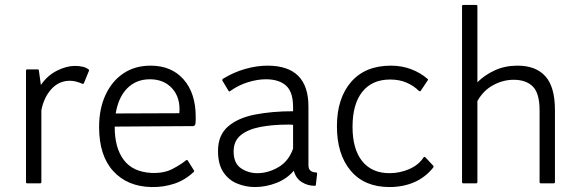

<svg xmlns="http://www.w3.org/2000/svg" viewBox="-20 -820 2340 775"><path d="M147 -85Q147 -80 142 -80H90Q85 -80 85 -85V-535Q85 -540 90 -540H132Q137 -540 137 -535L145 -477Q171 -515 209.5 -534.5Q248 -554 283 -554Q297 -554 312 -551Q327 -548 337 -540Q341 -538 339 -534L319 -485Q317 -480 312 -482Q285 -494 262 -494Q218 -494 187.5 -460.5Q157 -427 147 -375Z M443 -308Q443 -223 479.5 -174.5Q516 -126 591 -122Q641 -120 675 -137.5Q709 -155 731 -173Q735 -176 738 -172L763 -132Q765 -129 762 -126Q727 -93 683.5 -78.5Q640 -64 591 -65Q494 -67 437 -129.5Q380 -192 380 -307Q380 -381 406 -437Q432 -493 478.5 -524Q525 -555 588 -555Q672 -555 721 -499.5Q770 -444 770 -348Q770 -343 770 -337.5Q770 -332 769 -321Q767 -311 759 -311L443 -309Q443 -309 443 -308ZM447 -362 704 -363Q709 -425 675.5 -462.5Q642 -500 585 -500Q530 -500 494 -464Q458 -428 447 -362Z M878 -494Q876 -499 880 -502Q922 -528 969 -541.5Q1016 -555 1060 -555Q1225 -555 1225 -390V-154Q1225 -137 1234 -130.5Q1243 -124 1256 -124Q1260 -124 1260 -118L1255 -74Q1255 -70 1250 -70Q1222 -70 1198 -85Q1174 -100 1166 -131Q1138 -98 1095.5 -81.5Q1053 -65 1009 -65Q972 -65 937.5 -79Q903 -93 881.5 -125Q860 -157 860 -211Q860 -274 900 -309Q940 -344 1009 -357.5Q1078 -371 1163 -371V-388Q1163 -449 1134.5 -474.5Q1106 -500 1053 -500Q1019 -500 980.5 -488Q942 -476 910 -453Q905 -448 902 -454ZM1163 -220V-316Q1158 -317 1152.5 -317Q1147 -317 1141 -317Q1080 -317 1030.5 -307.5Q981 -298 952 -274.5Q923 -251 923 -209Q923 -161 952.5 -141Q982 -121 1019 -121Q1062 -121 1103.5 -145Q1145 -169 1163 -220Z M1729 -151Q1731 -148 1729 -144Q1697 -104 1652 -84.5Q1607 -65 1552 -65Q1451 -65 1395.5 -131Q1340 -197 1340 -310Q1340 -423 1397 -489Q1454 -555 1558 -555Q1602 -555 1640 -540.5Q1678 -526 1705 -502Q1710 -499 1706 -495L1678 -453Q1675 -450 1671 -453Q1650 -474 1621 -486.5Q1592 -499 1555 -499Q1482 -499 1442.5 -449.5Q1403 -400 1403 -308Q1403 -218 1442 -169.5Q1481 -121 1552 -121Q1594 -121 1632 -137.5Q1670 -154 1690 -185Q1693 -189 1697 -185Z M1907 -85Q1907 -80 1902 -80H1850Q1845 -80 1845 -85V-795Q1845 -800 1850 -800H1902Q1907 -800 1907 -795V-488Q1936 -517 1977 -536Q2018 -555 2069 -555Q2143 -555 2181.5 -512Q2220 -469 2220 -376V-85Q2220 -80 2215 -80H2163Q2158 -80 2158 -85V-374Q2158 -444 2130.5 -471Q2103 -498 2053 -498Q2011 -498 1971 -476.5Q1931 -455 1907 -412Z"/></svg>

Font: Gowun Dodum
Style: Regular
Weight: 400
Designer: Yanghee Ryu
Foundry: Yanghee Ryu
Version: Version 2.000